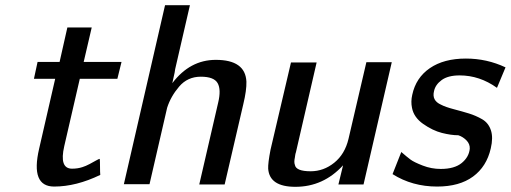

<svg xmlns="http://www.w3.org/2000/svg" viewBox="-20 -711 1971 741"><path d="M111 -407 125 -472H210L240 -605H334L303 -472H449L433 -407H288L228 -147Q208 -60 258 -60Q280 -60 298 -66Q311 -70 326 -78Q341 -86 351.5 -92Q362 -98 365 -98Q366 -88 366 -67Q366 -46 367 -36Q274 9 189 9Q97 9 131 -137L193 -407Z M458 0 617 -691H713L656 -444Q656 -443 654 -431L645 -390Q713 -480 813 -480Q927 -480 931 -396Q932 -363 919 -309L847 1H749L822 -315Q834 -365 820 -390Q806 -415 755 -415Q704 -415 671.5 -377Q639 -339 625 -295L557 0Z M1024 -133 1103 -470H1202L1122 -123Q1120 -118 1119 -110L1118 -103Q1114 -85 1118 -75Q1122 -50 1179 -50Q1229 -50 1270 -83Q1311 -116 1325 -175L1394 -471H1492L1383 1H1286L1304 -73Q1228 10 1120 10Q1020 10 1015 -60Q1014 -81 1024 -133Z M1495 -39 1529 -125H1528Q1551 -105 1564.5 -95Q1578 -85 1611.5 -72Q1645 -59 1681 -59Q1734 -59 1762 -82Q1790 -105 1793 -137Q1794 -155 1780.5 -169Q1767 -183 1749 -189Q1721 -189 1685.5 -198Q1650 -207 1613.5 -232.5Q1577 -258 1570 -295Q1565 -319 1571 -345Q1585 -411 1639 -448Q1693 -485 1778 -485Q1859 -485 1931 -451L1898 -372Q1831 -420 1754 -420Q1709 -420 1684.5 -402Q1660 -384 1655 -359Q1646 -323 1682 -307Q1699 -298 1731.5 -289.5Q1764 -281 1790 -273Q1816 -265 1840.5 -251Q1865 -237 1874.5 -208.5Q1884 -180 1874 -138Q1858 -68 1805.5 -29.5Q1753 9 1667 9Q1571 9 1495 -39Z"/></svg>

Font: Coval
Style: Italic
Weight: 400
Foundry: Context Ltd
Version: Version 001.000